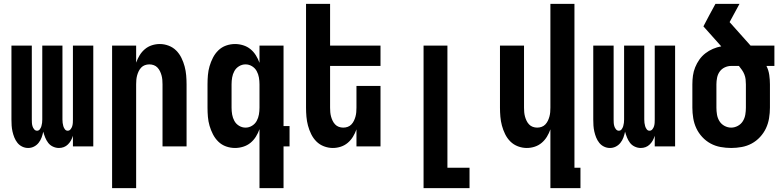

<svg xmlns="http://www.w3.org/2000/svg" viewBox="-20 -755 4040 990"><path d="M125 8Q109 8 94.5 1Q80 -6 70 -18.5Q60 -31 54 -46Q48 -61 44.5 -76.5Q41 -92 40 -107.5Q39 -123 39 -139V-520H144V-139Q144 -130 144.5 -121.5Q145 -113 147.5 -104.5Q150 -96 156 -88.5Q162 -81 171 -81Q180 -81 185.5 -88.5Q191 -96 193.5 -104.5Q196 -113 197 -121.5Q198 -130 198 -139V-520H302V-139Q302 -130 303 -121.5Q304 -113 306.5 -104.5Q309 -96 314.5 -88.5Q320 -81 329 -81Q338 -81 344 -88.5Q350 -96 352.5 -104.5Q355 -113 355.5 -121.5Q356 -130 356 -139V-520H461V0H356V-55Q352 -42 346 -31Q340 -20 330.5 -10.5Q321 -1 309 3.5Q297 8 284 8Q268 8 253 1Q238 -6 228.5 -18.5Q219 -31 213 -46Q207 -61 203 -76Q200 -61 194.5 -46Q189 -31 179 -18.5Q169 -6 155 1Q141 8 125 8Z M558 215V-520H682V-432Q689 -452 700 -470Q711 -488 727 -501.5Q743 -515 763 -521.5Q783 -528 804 -528Q827 -528 849.5 -519.5Q872 -511 888.5 -494.5Q905 -478 915.5 -456.5Q926 -435 932 -412.5Q938 -390 940 -366.5Q942 -343 942 -320V0H818V-320Q818 -332 817 -343.5Q816 -355 813 -366Q810 -377 805 -387.5Q800 -398 792 -406.5Q784 -415 773 -419Q762 -423 750 -423Q738 -423 727 -419Q716 -415 708 -406.5Q700 -398 695 -387.5Q690 -377 687 -366Q684 -355 683 -343.5Q682 -332 682 -320V215Z M1246 -97Q1264 -97 1279.5 -106.5Q1295 -116 1303.5 -131.5Q1312 -147 1315 -164.5Q1318 -182 1318 -200V-320Q1318 -338 1315 -355.5Q1312 -373 1303.5 -388.5Q1295 -404 1279.5 -413.5Q1264 -423 1246 -423Q1228 -423 1212.5 -413.5Q1197 -404 1188.5 -388.5Q1180 -373 1177 -355.5Q1174 -338 1174 -320V-200Q1174 -182 1177 -164.5Q1180 -147 1188.5 -131.5Q1197 -116 1212.5 -106.5Q1228 -97 1246 -97ZM1318 215V-89Q1311 -69 1299.5 -50.5Q1288 -32 1271.5 -18.5Q1255 -5 1234 1.5Q1213 8 1192 8Q1168 8 1145.5 0Q1123 -8 1106 -24.5Q1089 -41 1078 -62.5Q1067 -84 1060.5 -106.5Q1054 -129 1052 -152.5Q1050 -176 1050 -200V-320Q1050 -344 1052 -367.5Q1054 -391 1060.5 -413.5Q1067 -436 1078 -457.5Q1089 -479 1106 -495.5Q1123 -512 1145.5 -520Q1168 -528 1192 -528Q1213 -528 1234 -521.5Q1255 -515 1271.5 -501.5Q1288 -488 1299.5 -469.5Q1311 -451 1318 -431V-520H1442V-105H1473V0H1442V215Z M1696 8Q1673 8 1650.5 -0.5Q1628 -9 1611.5 -25.5Q1595 -42 1584.5 -63.5Q1574 -85 1568 -107.5Q1562 -130 1560 -153.5Q1558 -177 1558 -200V-735H1682V-520H1942V-415H1682V-200Q1682 -188 1683 -176.5Q1684 -165 1687 -154Q1690 -143 1695 -132.5Q1700 -122 1708 -113.5Q1716 -105 1727 -101Q1738 -97 1750 -97Q1762 -97 1773 -101Q1784 -105 1792 -113.5Q1800 -122 1805 -132.5Q1810 -143 1813 -154Q1816 -165 1817 -176.5Q1818 -188 1818 -200V-312H1942V0H1818V-88Q1811 -68 1800 -50Q1789 -32 1773 -18.5Q1757 -5 1737 1.5Q1717 8 1696 8Z M2164 215V-520H2287V110H2401V215Z M2818 215V-88Q2811 -68 2800 -50Q2789 -32 2773 -18.5Q2757 -5 2737 1.5Q2717 8 2696 8Q2673 8 2650.5 -0.5Q2628 -9 2611.5 -25.5Q2595 -42 2584.5 -63.5Q2574 -85 2568 -107.5Q2562 -130 2560 -153.5Q2558 -177 2558 -200V-520H2682V-200Q2682 -188 2683 -176.5Q2684 -165 2687 -154Q2690 -143 2695 -132.5Q2700 -122 2708 -113.5Q2716 -105 2727 -101Q2738 -97 2750 -97Q2762 -97 2773 -101Q2784 -105 2792 -113.5Q2800 -122 2805 -132.5Q2810 -143 2813 -154Q2816 -165 2817 -176.5Q2818 -188 2818 -200V-735H2942V110H2973V215Z M3125 8Q3109 8 3094.5 1Q3080 -6 3070 -18.5Q3060 -31 3054 -46Q3048 -61 3044.5 -76.5Q3041 -92 3040 -107.5Q3039 -123 3039 -139V-520H3144V-139Q3144 -130 3144.5 -121.5Q3145 -113 3147.5 -104.5Q3150 -96 3156 -88.5Q3162 -81 3171 -81Q3180 -81 3185.5 -88.5Q3191 -96 3193.5 -104.5Q3196 -113 3197 -121.5Q3198 -130 3198 -139V-520H3302V-139Q3302 -130 3303 -121.5Q3304 -113 3306.5 -104.5Q3309 -96 3314.5 -88.5Q3320 -81 3329 -81Q3338 -81 3344 -88.5Q3350 -96 3352.5 -104.5Q3355 -113 3355.5 -121.5Q3356 -130 3356 -139V-520H3461V0H3356V-55Q3352 -42 3346 -31Q3340 -20 3330.5 -10.5Q3321 -1 3309 3.5Q3297 8 3284 8Q3268 8 3253 1Q3238 -6 3228.5 -18.5Q3219 -31 3213 -46Q3207 -61 3203 -76Q3200 -61 3194.5 -46Q3189 -31 3179 -18.5Q3169 -6 3155 1Q3141 8 3125 8Z M3750 8Q3723 8 3695.5 3Q3668 -2 3644 -15Q3620 -28 3601 -48.5Q3582 -69 3570.5 -93.5Q3559 -118 3554.5 -145.5Q3550 -173 3550 -200V-320Q3550 -343 3553 -365Q3556 -387 3564.5 -408Q3573 -429 3586 -447.5Q3599 -466 3617 -480Q3635 -494 3656 -503Q3677 -512 3699 -516L3607 -619Q3622 -648 3637.5 -677Q3653 -706 3669 -735H3793L3742 -641L3850 -520H3973V-415H3932Q3943 -393 3946.5 -368.5Q3950 -344 3950 -320V-200Q3950 -173 3945.5 -145.5Q3941 -118 3929.5 -93.5Q3918 -69 3899 -48.5Q3880 -28 3856 -15Q3832 -2 3804.5 3Q3777 8 3750 8ZM3750 -97Q3768 -97 3784.5 -106Q3801 -115 3810.5 -130.5Q3820 -146 3823 -164Q3826 -182 3826 -200V-320Q3826 -333 3824.5 -346Q3823 -359 3818 -371.5Q3813 -384 3805.5 -394.5Q3798 -405 3790 -415H3750Q3733 -415 3717 -407.5Q3701 -400 3691 -386Q3681 -372 3677.5 -354.5Q3674 -337 3674 -320V-200Q3674 -182 3677 -164Q3680 -146 3689.5 -130.5Q3699 -115 3715.5 -106Q3732 -97 3750 -97Z"/></svg>

Font: Iosevka Term Curly Extrabold
Style: Regular
Weight: 800
Designer: Belleve Invis
Foundry: Belleve Invis
Version: Version 32.3.0